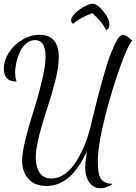

<svg xmlns="http://www.w3.org/2000/svg" viewBox="-20 -906 726 1025"><path d="M582 75.2Q547.4 99.1 516.1 99.1Q480 99.1 457.5 68.4Q435.1 37.6 435.1 -6.8Q435.1 -38.1 443.8 -98.1Q359.4 86.9 228 86.9Q165.5 86.9 131.8 49.1Q98.1 11.2 98.1 -48.8Q98.1 -91.8 117.7 -168.9Q137.2 -246.1 160.6 -318.4Q184.1 -390.6 203.6 -472.2Q223.1 -553.7 223.1 -604Q223.1 -691.9 167 -691.9Q141.6 -691.9 120.4 -674.3Q99.1 -656.7 86.7 -629.6Q74.2 -602.5 67.6 -573.7Q61 -544.9 61 -519Q61 -489.7 68.8 -470.2Q32.7 -470.2 16.4 -489Q0 -507.8 0 -539.1Q0 -580.6 25.6 -622.3Q51.3 -664.1 96.2 -692.1Q141.1 -720.2 190.9 -720.2Q293.9 -720.2 293.9 -599.1Q293.9 -549.8 274.7 -473.1Q255.4 -396.5 232.4 -329.1Q209.5 -261.7 190.2 -186.5Q170.9 -111.3 170.9 -64.9Q170.9 -15.1 191.7 15.9Q212.4 46.9 254.9 46.9Q293.9 46.9 329.3 20.3Q364.7 -6.3 390.4 -49.3Q416 -92.3 433.6 -136Q451.2 -179.7 461.9 -224.1Q473.6 -272.5 481.2 -303.5Q488.8 -334.5 501.5 -385Q514.2 -435.5 523.9 -469.5Q533.7 -503.4 546.4 -546.1Q559.1 -588.9 570.1 -616.7Q581.1 -644.5 592.8 -669.9Q604.5 -695.3 615.5 -707.8Q626.5 -720.2 636.2 -720.2Q655.3 -720.2 686 -688Q668.5 -676.3 624.3 -556.9Q580.1 -437.5 541 -283.2Q502 -128.9 502 -42Q502 25.4 520 50.3Q538.1 75.2 582 75.2ZM370.1 -778.8Q359.9 -785.2 359.9 -797.9Q359.9 -815.9 383.1 -837.4Q406.2 -858.9 433.1 -872.6Q460 -886.2 474.1 -886.2Q498.5 -886.2 531.2 -846.4Q564 -806.6 564 -774.9Q564 -752.4 546.9 -744.1Q533.7 -771 516.8 -791Q500 -811 473.1 -835.9Q405.8 -811 370.1 -778.8Z"/></svg>

Font: Dancing Script OT
Style: Regular
Weight: 400
Foundry: Pablo Impallari. www.impallari.com
Version: Version 1.000